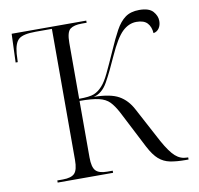

<svg xmlns="http://www.w3.org/2000/svg" viewBox="-80 -804 918 887"><g transform="rotate(-10 379.0 -360.0)"><path d="M120 0V-10H146Q186 -10 201.5 -26.5Q217 -43 217 -89V-704H141Q82 -704 61.5 -686.5Q41 -669 37 -620L35 -580H25L30 -714H380V-704H357Q320 -704 302.5 -690.5Q285 -677 285 -626V-364Q334 -364 355 -372.5Q376 -381 394 -401Q411 -419 429 -456.5Q447 -494 475 -557Q498 -610 518 -646.5Q538 -683 563.5 -701.5Q589 -720 629 -720Q675 -720 693.5 -699Q712 -678 712 -654Q712 -634 702.5 -620Q693 -606 676 -603Q674 -633 658 -650.5Q642 -668 607 -668Q571 -668 541 -639.5Q511 -611 475 -531Q445 -463 419 -416.5Q393 -370 353 -361Q431 -360 470 -338Q509 -316 533 -270L620 -107Q650 -53 674 -31.5Q698 -10 729 -10H734V0H721Q678 0 648 -6Q618 -12 595.5 -31.5Q573 -51 551 -93L461 -268Q443 -302 425 -320.5Q407 -339 375 -346.5Q343 -354 285 -354V-89Q285 -43 300.5 -26.5Q316 -10 354 -10H380V0Z"/></g></svg>

Font: Noto Serif Display Light
Style: Regular
Weight: 300
Designer: Monotype Design Team
Foundry: Monotype Imaging Inc.
Version: Version 2.009